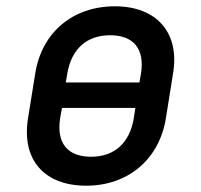

<svg xmlns="http://www.w3.org/2000/svg" viewBox="-20 -580 640 610"><path d="M254 10C387 10 486 -74 507 -204L530 -348C551 -476 478 -560 345 -560C212 -560 113 -478 92 -347L69 -204C48 -73 120 10 254 10ZM189 -318 194 -347C207 -424 255 -468 330 -468C405 -468 440 -424 428 -347L423 -318ZM269 -82C194 -82 159 -126 171 -204L177 -237H410L405 -204C392 -126 344 -82 269 -82Z"/></svg>

Font: JetBrains Mono SemiBold
Style: Italic
Weight: 472
Italic angle: -9°
Monospace: yes
Designer: Philipp Nurullin, Konstantin Bulenkov
Foundry: JetBrains
Version: Version 2.305